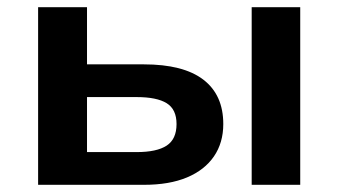

<svg xmlns="http://www.w3.org/2000/svg" viewBox="-20 -514 942 534"><path d="M86 0V-494H222V-335H380Q490 -335 545.5 -292.5Q601 -250 601 -169Q601 -117 575 -79Q549 -41 500 -20.5Q451 0 381 0ZM222 -91H360Q416 -91 443.5 -109Q471 -127 471 -169Q471 -210 443.5 -227Q416 -244 360 -244H222ZM680 0V-494H815V0Z"/></svg>

Font: Nunito Sans 10pt SemiExpanded
Style: Bold
Weight: 700
Width: 6
Designer: Vernon Adams
Foundry: Vernon Adams
Version: Version 3.101;gftools[0.9.27]